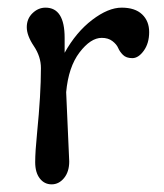

<svg xmlns="http://www.w3.org/2000/svg" viewBox="-20 -476 430 502"><path d="M153 -235 161 -54Q161 -27 147.5 -10.5Q134 6 115 6Q96 6 84 -9.5Q72 -25 72 -52Q72 -79 77 -129Q87 -229 87 -298Q87 -328 68.5 -355.5Q50 -383 50 -405Q50 -427 65 -441.5Q80 -456 99 -456Q149 -456 149 -377V-338Q179 -392 221 -424Q263 -456 298 -456Q333 -456 351.5 -438.5Q370 -421 370 -392Q370 -363 356 -343.5Q342 -324 326 -324Q310 -324 301.5 -332.5Q293 -341 289 -350.5Q285 -360 274 -368.5Q263 -377 246 -377Q217 -377 188 -339Q159 -301 153 -235Z"/></svg>

Font: Macondo
Style: Regular
Weight: 400
Version: Version 2.001